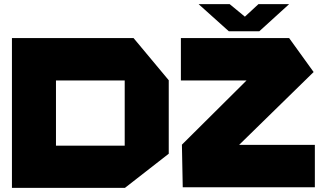

<svg xmlns="http://www.w3.org/2000/svg" viewBox="-20 -910 1592 933"><path d="M38 3V-725H629L800 -520V-163L587 3ZM859 -519V-725H1385L1504 -560L1142 -206H1510V0H868L864 -206V-207L1178 -519ZM252 -519V-202H586V-519ZM1092 -758 946 -889V-890H1096L1170 -829L1236 -890H1384V-889L1240 -758Z"/></svg>

Font: Foldit Thin ExtraBold
Style: Regular
Weight: 800
Version: Version 1.003